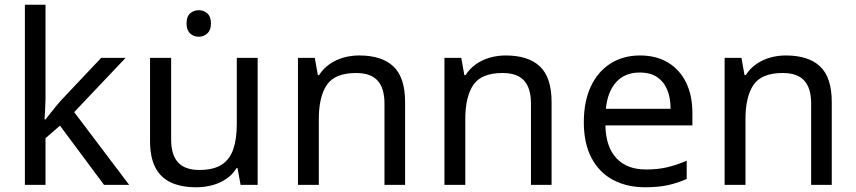

<svg xmlns="http://www.w3.org/2000/svg" viewBox="-20 -780 3610 810"><path d="M172 -363Q172 -347 170.5 -321Q169 -295 168 -276H172Q178 -284 190 -299Q202 -314 214.5 -329.5Q227 -345 236 -355L407 -536H510L293 -307L525 0H419L233 -250L172 -197V0H85V-760H172Z M819 -737Q839 -737 854.5 -723.5Q870 -710 870 -681Q870 -653 854.5 -639Q839 -625 819 -625Q797 -625 782 -639Q767 -653 767 -681Q767 -710 782 -723.5Q797 -737 819 -737ZM1067 -536V0H995L982 -71H978Q961 -43 934 -25Q907 -7 875 1.5Q843 10 808 10Q744 10 700.5 -10.5Q657 -31 635 -74Q613 -117 613 -185V-536H702V-191Q702 -127 731 -95Q760 -63 821 -63Q881 -63 915.5 -85.5Q950 -108 964.5 -151.5Q979 -195 979 -257V-536Z M1495 -546Q1591 -546 1640 -499.5Q1689 -453 1689 -349V0H1602V-343Q1602 -408 1573 -440Q1544 -472 1482 -472Q1393 -472 1359 -422Q1325 -372 1325 -278V0H1237V-536H1308L1321 -463H1326Q1344 -491 1370.5 -509.5Q1397 -528 1429 -537Q1461 -546 1495 -546Z M2113 -546Q2209 -546 2258 -499.5Q2307 -453 2307 -349V0H2220V-343Q2220 -408 2191 -440Q2162 -472 2100 -472Q2011 -472 1977 -422Q1943 -372 1943 -278V0H1855V-536H1926L1939 -463H1944Q1962 -491 1988.5 -509.5Q2015 -528 2047 -537Q2079 -546 2113 -546Z M2680 -546Q2749 -546 2798.5 -516Q2848 -486 2874.5 -431.5Q2901 -377 2901 -304V-251H2534Q2536 -160 2580.5 -112.5Q2625 -65 2705 -65Q2756 -65 2795.5 -74.5Q2835 -84 2877 -102V-25Q2836 -7 2796 1.5Q2756 10 2701 10Q2625 10 2566.5 -21Q2508 -52 2475.5 -113.5Q2443 -175 2443 -264Q2443 -352 2472.5 -415Q2502 -478 2555.5 -512Q2609 -546 2680 -546ZM2679 -474Q2616 -474 2579.5 -433.5Q2543 -393 2536 -321H2809Q2809 -367 2795 -401Q2781 -435 2752.5 -454.5Q2724 -474 2679 -474Z M3295 -546Q3391 -546 3440 -499.5Q3489 -453 3489 -349V0H3402V-343Q3402 -408 3373 -440Q3344 -472 3282 -472Q3193 -472 3159 -422Q3125 -372 3125 -278V0H3037V-536H3108L3121 -463H3126Q3144 -491 3170.5 -509.5Q3197 -528 3229 -537Q3261 -546 3295 -546Z"/></svg>

Font: umalayalam05
Style: Book
Weight: 400
Designer: Jelle Bosma - Monotype Design Team
Foundry: Monotype Imaging Inc.
Version: Version 2.003